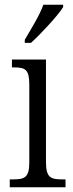

<svg xmlns="http://www.w3.org/2000/svg" viewBox="-20 -786 305 806"><path d="M84 -619V-606H110C156 -648 223 -721 245 -756V-766H162C146 -721 113 -669 84 -619ZM21 0H255V-33H241C192 -33 173 -41 173 -107V-536H30V-503H40C86 -503 103 -494 103 -431V-105C103 -41 84 -33 35 -33H21Z"/></svg>

Font: Noto Serif Armenian Condensed Light
Style: Regular
Weight: 300
Width: 3
Designer: Monotype Design Team
Foundry: Monotype Imaging Inc.
Version: Version 2.008